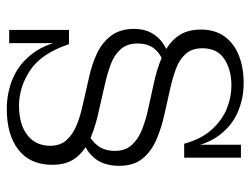

<svg xmlns="http://www.w3.org/2000/svg" viewBox="-106 -624 737 565"><g transform="rotate(90 262.5 -341.5)"><path d="M403 -515Q389 -566 361 -596.5Q333 -627 299.5 -640.5Q266 -654 232 -654Q185 -654 153.5 -633Q122 -612 122 -569Q122 -538 138.5 -519.5Q155 -501 182 -491Q209 -481 240 -474L316 -457Q357 -448 391.5 -433Q426 -418 447 -392Q468 -366 468 -324Q468 -280 446.5 -252.5Q425 -225 385 -214L369 -230Q394 -241 409 -261Q424 -281 424 -311Q424 -342 406.5 -361Q389 -380 361 -391Q333 -402 301 -409L228 -425Q180 -435 144 -451.5Q108 -468 87.5 -495Q67 -522 67 -564Q67 -606 87.5 -634Q108 -662 143.5 -676Q179 -690 224 -690Q271 -690 311.5 -672Q352 -654 380 -615.5Q408 -577 416 -515ZM416 -515 406 -537V-682H444V-515ZM110 -176Q137 -95 186.5 -62Q236 -29 291 -29Q346 -29 377.5 -53.5Q409 -78 409 -121Q409 -150 392.5 -168.5Q376 -187 349.5 -198Q323 -209 291 -216L212 -234Q169 -243 136 -259Q103 -275 84 -301.5Q65 -328 65 -367Q65 -397 76.5 -418Q88 -439 107.5 -452.5Q127 -466 151 -473L167 -455Q140 -447 124 -428Q108 -409 108 -378Q108 -347 125 -328Q142 -309 169 -299Q196 -289 227 -282L301 -265Q346 -256 383.5 -240.5Q421 -225 443 -198Q465 -171 465 -127Q465 -62 421 -27.5Q377 7 301 7Q251 7 208 -12Q165 -31 135.5 -71.5Q106 -112 96 -176ZM68 0V-176H96L107 -153V0Z"/></g></svg>

Font: Montagu Slab 144pt Light
Style: Regular
Weight: 300
Designer: Florian Karsten
Foundry: Florian Karsten
Version: Version 1.000